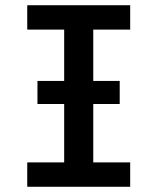

<svg xmlns="http://www.w3.org/2000/svg" viewBox="-20 -713 600 733"><path d="M84 0V-93H225V-316H123V-404H225V-600H84V-693H477V-600H336V-404H437V-316H336V-93H477V0Z"/></svg>

Font: Ubuntu Sans Mono Medium
Style: Regular
Weight: 500
Monospace: yes
Designer: Dalton Maag Ltd
Foundry: Dalton Maag Ltd
Version: Version 1.006